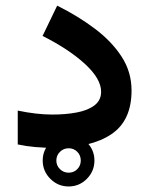

<svg xmlns="http://www.w3.org/2000/svg" viewBox="-20 -530 534 687"><path d="M132.8 44.4Q132.8 6.3 160.2 -20.8Q187.5 -47.9 225.6 -47.9Q263.7 -47.9 290.8 -20.8Q317.9 6.3 317.9 44.4Q317.9 82.5 290.8 109.9Q263.7 137.2 225.6 137.2Q187.5 137.2 160.2 109.9Q132.8 82.5 132.8 44.4ZM181.6 44.4Q181.6 62.5 194.6 75.2Q207.5 87.9 225.6 87.9Q244.1 87.9 256.6 75.2Q269 62.5 269 44.4Q269 25.9 256.6 13.2Q244.1 0.5 225.6 0.5Q207.5 0.5 194.6 13.2Q181.6 25.9 181.6 44.4ZM167 -120.1Q215.8 -120.1 255.4 -127.7Q294.9 -135.3 318.4 -153.3Q341.8 -171.4 341.8 -201.7Q341.8 -248 284.2 -301Q226.6 -354 132.3 -401.4L184.6 -509.8Q259.3 -472.7 319.6 -427.2Q379.9 -381.8 415.3 -327.1Q450.7 -272.5 450.7 -206.1Q450.7 -98.1 378.2 -49.6Q305.7 -1 174.3 -1Q137.7 -1 105.5 -3.9Q73.2 -6.8 43.5 -13.2V-134.3Q111.3 -120.1 167 -120.1Z"/></svg>

Font: Vazirmatn UI FD SemiBold
Style: Regular
Weight: 600
Designer: Saber Rastikerdar
Foundry: Saber Rastikerdar
Version: Version 33.003